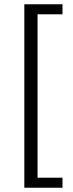

<svg xmlns="http://www.w3.org/2000/svg" viewBox="-20 -728 343 900"><path d="M94 152V-708H273V-661H156V105H273V152Z"/></svg>

Font: CV Source Sans
Style: Regular
Weight: 400
Designer: Paul D. Hunt
Foundry: Adobe Systems Incorporated
Version: Version 3.001